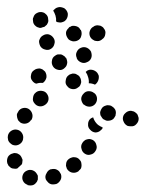

<svg xmlns="http://www.w3.org/2000/svg" viewBox="-30 -516 423 558"><path d="M75 15Q72 19 68 21Q64 23 59 23Q55 23 50 22V21Q41 18 37 10Q33 2 36 -7Q39 -16 48 -20Q56 -24 65 -21Q70 -19 73 -16Q76 -13 78 -9Q79 -8 79 -7Q80 -6 80 -5Q80 0 80 4Q80 5 80 6Q79 7 79 8Q78 12 75 15ZM146 7Q150 -1 147 -10Q145 -14 142 -18Q139 -21 135 -23Q131 -25 127 -25Q122 -25 118 -24H117Q109 -21 105 -12Q100 -4 103 5Q105 9 108 12Q111 16 115 18Q119 20 123 20Q128 20 132 19H133Q141 16 146 7ZM205 -26Q207 -30 207 -35Q207 -39 206 -44Q205 -48 202 -51Q199 -55 195 -57Q191 -59 187 -59Q182 -60 178 -58Q174 -57 170 -54Q166 -51 164 -47Q162 -43 162 -38Q161 -34 163 -30Q164 -25 167 -22Q173 -15 182 -14Q191 -13 199 -19V-20Q202 -22 205 -26ZM10 -26Q6 -26 2 -28Q-2 -31 -5 -34Q-7 -38 -9 -42V-43Q-11 -51 -7 -60Q-2 -68 7 -70Q11 -72 15 -71Q20 -71 24 -68Q28 -66 30 -63Q33 -59 34 -55L35 -54Q36 -50 35 -46Q35 -41 33 -38Q28 -34 23 -29Q22 -28 22 -27Q21 -27 20 -27Q20 -27 19 -26Q15 -25 10 -26ZM248 -78Q253 -86 250 -95Q248 -104 240 -109Q236 -111 231 -112Q227 -112 223 -111Q218 -110 215 -107Q211 -104 209 -100Q204 -92 207 -83Q209 -74 217 -69Q225 -64 234 -67Q243 -69 248 -78ZM-7 -113Q-7 -108 -4 -104Q-2 -101 2 -98Q5 -95 10 -94Q19 -92 27 -97Q35 -102 37 -111V-112Q39 -121 34 -129Q29 -137 20 -139Q11 -141 3 -136Q-5 -131 -7 -122V-121Q-8 -117 -7 -113ZM250 -158Q255 -152 263 -148H264Q266 -146 269 -145Q266 -139 260 -135Q254 -131 247 -131Q238 -132 232 -139Q225 -146 226 -155V-156Q226 -162 230 -168Q234 -173 241 -175Q241 -175 241 -174Q244 -165 250 -158ZM366 -155Q373 -162 373 -171Q373 -175 371 -179Q370 -184 366 -187Q363 -190 359 -192Q355 -193 351 -194H350Q341 -194 334 -187Q327 -181 327 -171Q327 -167 329 -163Q331 -158 334 -155Q337 -152 341 -150Q345 -149 350 -149Q360 -148 366 -155ZM19 -183Q19 -179 20 -174Q21 -170 23 -166Q26 -163 29 -160Q37 -155 46 -157Q55 -159 60 -167H61Q66 -175 64 -184Q62 -193 54 -199Q46 -204 37 -202Q28 -200 23 -192V-191Q20 -188 19 -183ZM299 -170Q295 -167 291 -166Q287 -165 282 -165Q278 -165 274 -168H273Q269 -170 267 -173Q264 -177 262 -181Q261 -185 261 -190Q262 -194 264 -198Q266 -202 269 -205Q273 -208 277 -209Q281 -211 286 -210Q290 -210 294 -208L295 -207Q301 -204 305 -197Q308 -190 306 -183Q306 -182 306 -181Q306 -180 305 -179Q305 -178 304 -177Q302 -173 299 -170ZM230 -206Q239 -206 246 -213Q252 -220 252 -229Q252 -238 245 -245H244Q238 -251 228 -251Q219 -251 213 -244Q206 -237 206 -228Q207 -219 213 -212H214Q221 -206 230 -206ZM66 -232Q64 -223 70 -216Q76 -208 85 -207Q94 -206 102 -212Q110 -218 111 -227Q112 -236 106 -244Q101 -251 91 -252Q82 -253 75 -248L74 -247Q67 -242 66 -232ZM181 -257Q190 -256 197 -262Q201 -264 203 -268Q205 -272 206 -277Q206 -281 205 -285Q204 -290 201 -293V-294Q198 -297 194 -299Q190 -302 186 -302Q181 -303 177 -301Q172 -300 169 -297Q162 -292 161 -282Q159 -273 165 -266L166 -265Q171 -258 181 -257ZM226 -292Q224 -300 219 -307Q221 -309 224 -311Q226 -312 229 -313Q234 -314 238 -313Q243 -312 246 -310Q250 -308 253 -304Q255 -301 257 -296Q258 -288 255 -281Q252 -274 246 -270Q237 -274 228 -274Q228 -274 228 -274Q229 -283 226 -292ZM60 -297Q61 -307 69 -312Q73 -315 77 -316Q81 -317 86 -317Q90 -316 94 -314Q98 -311 101 -308Q106 -300 105 -291Q103 -282 96 -276H95Q95 -276 94 -275Q94 -275 93 -275Q85 -276 76 -273Q75 -273 75 -273Q71 -274 69 -276Q66 -278 64 -281Q58 -288 60 -297ZM139 -313Q148 -311 155 -316Q159 -319 162 -323Q164 -326 165 -331Q166 -335 165 -339Q164 -344 162 -348H161Q159 -352 155 -354Q151 -357 147 -358Q143 -358 138 -358Q134 -357 130 -354Q122 -349 121 -340Q119 -331 124 -323Q129 -315 139 -313ZM223 -377Q214 -381 205 -377Q197 -374 193 -365Q189 -357 193 -348V-347Q196 -339 205 -335Q214 -331 222 -335Q231 -338 235 -347Q238 -355 235 -364V-365Q231 -373 223 -377ZM101 -372Q110 -369 118 -374Q126 -379 128 -388Q131 -397 126 -405Q121 -413 112 -416Q103 -418 95 -413Q91 -411 88 -407Q86 -404 84 -399Q83 -395 84 -391Q85 -386 87 -382Q92 -374 101 -372ZM199 -436Q195 -439 191 -440Q187 -441 182 -441Q178 -441 174 -438Q174 -438 173 -438Q173 -438 173 -438Q172 -437 170 -436Q170 -436 170 -435Q164 -430 162 -423Q161 -415 165 -408Q167 -404 170 -401Q174 -398 178 -397Q182 -395 187 -396Q191 -396 195 -398Q204 -402 206 -411Q209 -420 205 -429H204Q202 -433 199 -436ZM230 -422Q229 -413 234 -406Q237 -402 241 -400Q245 -397 249 -397Q254 -396 258 -397Q262 -398 266 -401L267 -402Q275 -407 276 -417Q278 -426 272 -433Q270 -437 266 -439Q262 -442 257 -442Q253 -443 249 -442Q244 -441 241 -438L239 -437Q232 -432 230 -422ZM74 -440Q70 -443 68 -447Q66 -451 66 -455Q65 -460 66 -464Q66 -464 67 -465Q69 -474 77 -478Q86 -483 95 -480Q99 -479 102 -476Q106 -473 108 -469Q110 -465 110 -460Q111 -456 110 -452Q110 -452 110 -452Q108 -447 106 -444Q103 -441 99 -438Q94 -437 89 -435Q87 -435 85 -435Q83 -436 82 -436Q77 -437 74 -440ZM132 -492Q135 -494 140 -495Q144 -496 148 -495Q153 -494 157 -492Q165 -486 167 -477Q168 -468 163 -460Q161 -457 157 -454Q153 -452 149 -451Q145 -450 141 -451Q136 -451 133 -454Q133 -458 133 -462Q132 -471 128 -479Q126 -482 125 -485Q125 -485 125 -485Q125 -485 125 -486Q128 -489 132 -492Z"/></svg>

Font: FRB American Cursive Guidelines Dotted Extrabold
Style: Bold Italic
Weight: 800
Italic angle: -25°
Version: Version 2.0;Modular Font Editor K font №1